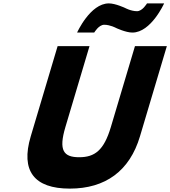

<svg xmlns="http://www.w3.org/2000/svg" viewBox="-20 -1097 1004 1132"><path d="M664.5 -932C664.5 -932 721.5 -905 760.5 -905C870.5 -905 947.7 -1077 947.7 -1077H846.7C846.7 -1077 820 -1031 788 -1031C752 -1031 717.7 -1050 717.7 -1050C717.7 -1050 660.7 -1077 621.7 -1077C511.7 -1077 434.5 -905 434.5 -905H535.5C535.5 -905 562.2 -951 594.2 -951C630.2 -951 664.5 -932 664.5 -932ZM775.7 -825H963.7L805.2 -293C744.5 -89 601.5 15 391.5 15C181.5 15 100.5 -89 161.2 -293L319.7 -825H507.7L365.6 -348C324.5 -210 354.6 -170 446.6 -170C538.6 -170 592.5 -210 633.6 -348Z"/></svg>

Font: Hussar
Style: BdOblThree
Weight: 700
Foundry: Cannot Into Space Fonts
Version: Version 2.00